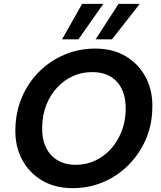

<svg xmlns="http://www.w3.org/2000/svg" viewBox="-20 -964 835 996"><path d="M356 12Q265 12 197 -28.5Q129 -69 92.5 -140Q56 -211 60 -303Q63 -389 95.5 -463.5Q128 -538 185 -594Q242 -650 316 -681Q390 -712 475 -712Q566 -712 633.5 -671.5Q701 -631 737.5 -560Q774 -489 770 -398Q768 -311 734.5 -236.5Q701 -162 644.5 -106Q588 -50 514.5 -19Q441 12 356 12ZM373 -109Q426 -109 472 -130Q518 -151 553 -189Q588 -227 609 -278Q630 -329 632 -389Q634 -451 614.5 -496Q595 -541 555.5 -565.5Q516 -590 457 -590Q405 -590 359 -569.5Q313 -549 277.5 -511Q242 -473 221.5 -422.5Q201 -372 199 -312Q196 -250 216 -204.5Q236 -159 276.5 -134Q317 -109 373 -109ZM476 -760 595 -944H705L561 -760ZM302 -760 406 -944H516L387 -760Z"/></svg>

Font: DM Sans 16pt
Style: Bold Italic
Weight: 700
Italic angle: -10°
Version: Version 4.004;gftools[0.9.30]